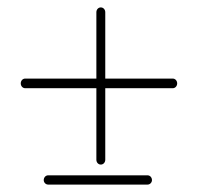

<svg xmlns="http://www.w3.org/2000/svg" viewBox="-20 -648 540 518"><path d="M110 -150H378C385 -150 390 -156 390 -162C390 -169 385 -175 378 -175H110C103 -175 98 -169 98 -162C98 -156 103 -150 110 -150ZM264 -217V-410H446C453 -410 458 -416 458 -423C458 -430 453 -436 446 -436H264V-615C264 -622 259 -628 252 -628C245 -628 240 -622 240 -615V-436H48C41 -436 36 -430 36 -423C36 -416 41 -410 48 -410H240V-217C240 -210 245 -204 252 -204C259 -204 264 -210 264 -217Z"/></svg>

Font: LS
Style: LightAlt
Weight: 250
Designer: BSozoo
Foundry: BSozoo
Version: Version 001.000